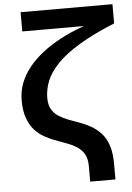

<svg xmlns="http://www.w3.org/2000/svg" viewBox="-60 -741 676 985"><g transform="rotate(-5 278.5 -248.5)"><path d="M557 -598Q447 -553 374 -509Q301 -465 259 -421.5Q217 -378 199.5 -334.5Q182 -291 182 -247Q182 -211 195 -188.5Q208 -166 230.5 -151.5Q253 -137 280.5 -126.5Q308 -116 337.5 -105.5Q367 -95 395 -79Q423 -63 445.5 -38.5Q468 -14 481 24.5Q494 63 494 120V200H364V120Q364 83 351 59.5Q338 36 315.5 21Q293 6 265 -4.5Q237 -15 207 -26Q177 -37 149 -52.5Q121 -68 99 -92.5Q77 -117 63.5 -154.5Q50 -192 50 -247Q50 -292 66 -334Q82 -376 112.5 -414Q143 -452 185.5 -485Q228 -518 281 -546Q334 -574 396 -596Q399 -597 402 -598H84V-697H557Z"/></g></svg>

Font: Syne Modified
Style: Bold
Weight: 700
Designer: Lucas Descroix
Foundry: Bonjour Monde
Version: Version 2.200